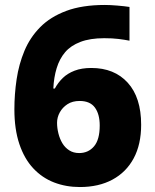

<svg xmlns="http://www.w3.org/2000/svg" viewBox="-20 -744 623 774"><path d="M38 -303Q38 -364 47 -424.5Q56 -485 78.5 -539Q101 -593 142 -634.5Q183 -676 247 -700Q311 -724 403 -724Q424 -724 453.5 -721.5Q483 -719 502 -716V-580Q482 -584 457.5 -587Q433 -590 400 -590Q343 -590 304 -575Q265 -560 242.5 -533.5Q220 -507 208.5 -469.5Q197 -432 195 -387H201Q214 -411 233 -429.5Q252 -448 280.5 -459Q309 -470 348 -470Q441 -470 495 -410.5Q549 -351 549 -241Q549 -162 519 -106Q489 -50 433.5 -20Q378 10 302 10Q246 10 198 -8.5Q150 -27 114 -65.5Q78 -104 58 -163.5Q38 -223 38 -303ZM299 -127Q336 -127 359 -154Q382 -181 382 -238Q382 -284 362.5 -310.5Q343 -337 301 -337Q272 -337 252 -324Q232 -311 221 -291Q210 -271 210 -249Q210 -228 215.5 -206Q221 -184 231.5 -166.5Q242 -149 259 -138Q276 -127 299 -127Z"/></svg>

Font: Noto Sans Syriac Eastern ExtraBold
Style: Regular
Weight: 800
Designer: Patrick Giasson and the Monotype Design Team
Foundry: Monotype Imaging Inc.
Version: Version 3.001